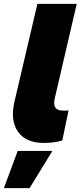

<svg xmlns="http://www.w3.org/2000/svg" viewBox="-40 -724 414 986"><path d="M185 10Q93 10 52.5 -47.5Q12 -105 34 -201L152 -704H354L241 -218Q227 -156 283 -156Q293 -156 299.5 -156Q306 -156 312 -157L280 -3Q265 2 241.5 6Q218 10 185 10ZM229 51 112 242H-20L51 51Z"/></svg>

Font: Prodigy Sans ExtraBold
Style: Italic
Weight: 800
Italic angle: -13°
Designer: Wei Huang
Foundry: Wei Huang
Version: Version 1.003; ttfautohint (v1.8.3)